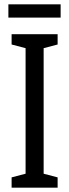

<svg xmlns="http://www.w3.org/2000/svg" viewBox="-20 -873 323 893"><path d="M262 -853H19V-791H262ZM248 0V-48L183 -65V-649L248 -666V-714H34V-666L99 -649V-65L34 -48V0Z"/></svg>

Font: Noto Sans Arabic UI XCn
Style: Regular
Weight: 400
Width: 2
Designer: Monotype Design Team, Nadine Chahine and Nizar Qandah
Foundry: Monotype Imaging Inc.
Version: Version 2.010